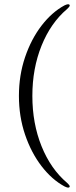

<svg xmlns="http://www.w3.org/2000/svg" viewBox="-20 -752 352 893"><path d="M68 -306Q68 -401.5 96.5 -485.8Q125 -570 173.2 -632.8Q221.5 -695.5 280 -727Q299 -736 303.5 -729.5Q305.5 -726.5 303 -722.2Q300.5 -718 291.5 -709.5Q216 -645.5 173.2 -539.5Q130.5 -433.5 130.5 -306Q130.5 -178 173.2 -72Q216 34 291.5 98Q300.5 106.5 303 110.8Q305.5 115 303.5 118Q299 124.5 280 115Q221.5 83.5 173.2 20.8Q125 -42 96.5 -126Q68 -210 68 -306Z"/></svg>

Font: Fraunces 72pt S000 Light
Style: Regular
Weight: 300
Version: Version 1.000; ttfautohint (v1.8.3)